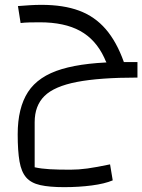

<svg xmlns="http://www.w3.org/2000/svg" viewBox="-20 -499 587 792"><path d="M245 273Q184 273 146 264.5Q108 256 88 233Q68 210 60.5 167Q53 124 53 55Q53 -54 95.5 -119.5Q138 -185 235 -214Q332 -243 491 -243L547 -179Q391 -179 297.5 -161Q204 -143 163.5 -103Q123 -63 123 5V191Q150 197 184.5 199Q219 201 270 201Q304 201 340.5 196Q377 191 434 179L445 245Q412 259 358.5 266Q305 273 245 273ZM547 -179Q487 -179 458 -196.5Q429 -214 410 -261Q375 -336 310.5 -371.5Q246 -407 144 -407Q121 -407 101 -406.5Q81 -406 65 -404L54 -474Q79 -476 103.5 -477.5Q128 -479 151 -479Q242 -479 306.5 -455Q371 -431 416 -379Q461 -327 491 -243H547Z"/></svg>

Font: Changa ExtraLight Light
Style: Regular
Weight: 300
Version: Version 3.002; ttfautohint (v1.8.2)